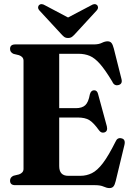

<svg xmlns="http://www.w3.org/2000/svg" viewBox="-20 -921 654 955"><path d="M30 -677.5Q30 -700 55.5 -700H446Q471 -700 486.5 -707.8Q502 -715.5 515 -715.5Q527.5 -715.5 534.2 -707.5Q541 -699.5 546 -680L584.5 -527Q590 -503.5 569.5 -498Q548 -492.5 538.5 -515Q504 -572.5 477.8 -602.5Q451.5 -632.5 426.5 -643Q401.5 -653.5 370.5 -653.5H274.5V-383H357Q388.5 -383 404.2 -397.8Q420 -412.5 427 -452Q432.5 -471.5 447.5 -472Q463.5 -472.5 468 -452.5L511.5 -292.5Q517 -268.5 500 -262.5Q483.5 -257 472 -273.5Q445 -311 424 -323.8Q403 -336.5 366.5 -336.5H274.5V-95Q274.5 -46.5 319.5 -46.5H379.5Q410.5 -46.5 437.2 -59.8Q464 -73 491.8 -109.5Q519.5 -146 554.5 -216Q563.5 -238 584 -233Q605.5 -228.5 599 -200.5L555.5 -20.5Q551 -1.5 544.2 6.5Q537.5 14.5 524 14.5Q511.5 14.5 495.5 7.2Q479.5 0 453.5 0H55.5Q30 0 30 -22.5Q30 -39.5 47.5 -47L74.5 -53.5Q97 -61.5 97 -81V-619Q97 -638.5 74.5 -646.5L47.5 -653Q30 -660.5 30 -677.5ZM357.5 -756.5Q347.5 -745 339.2 -738.5Q331 -732 318.5 -732Q306 -732 298 -738.5Q290 -745 280 -756.5L176.5 -868.5Q169 -877 169.5 -884.5Q170 -892 174.5 -896Q185.5 -906 205 -894L318.5 -834L432.5 -894Q451.5 -906 462.5 -896Q467 -892 467.5 -884.5Q468 -877 460.5 -868.5Z"/></svg>

Font: Fraunces 144pt S050
Style: Bold
Weight: 700
Version: Version 1.000; ttfautohint (v1.8.3)